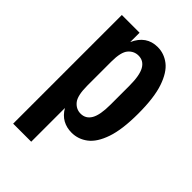

<svg xmlns="http://www.w3.org/2000/svg" viewBox="-209 -599 842 842"><g transform="rotate(45 212.5 -178.0)"><path d="M41 165V-509H151V-451Q182 -521 252 -521Q292 -521 325 -495.5Q358 -470 378 -411.5Q398 -353 398 -254Q398 -156 378 -97.5Q358 -39 324.5 -13.5Q291 12 250 12Q219 12 194.5 -1.5Q170 -15 153 -44V165ZM153 -183Q153 -121 172 -98Q191 -75 219 -75Q251 -75 267.5 -103.5Q284 -132 284 -196V-313Q284 -377 267.5 -406Q251 -435 219 -435Q191 -435 172 -413Q153 -391 153 -332Z"/></g></svg>

Font: Special Gothic Condensed One
Style: Regular
Weight: 400
Designer: Alistair McCready
Foundry: Monolith
Version: Version 1.010; ttfautohint (v1.8.4.7-5d5b)